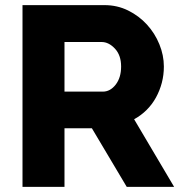

<svg xmlns="http://www.w3.org/2000/svg" viewBox="-20 -730 710 750"><path d="M67.9 0V-710H388.2Q438 -710 480.5 -689Q522.9 -668 554 -634Q585 -600.1 602.5 -557.1Q620.1 -514.2 620.1 -470.2Q620.1 -437 612.1 -406.5Q604 -376 589.1 -348.9Q574.2 -321.8 552.5 -300.3Q530.8 -278.8 503.9 -264.2L660.2 0H475.1L338.9 -229H231.9V0ZM231.9 -372.1H381.8Q410.6 -372.1 431.9 -399.4Q453.1 -426.8 453.1 -470.2Q453.1 -514.2 429 -540Q404.8 -565.9 377 -565.9H231.9Z"/></svg>

Font: Raleway ExtraBold
Style: Regular
Weight: 800
Designer: Matt McInerney, Pablo Impallari, Rodrigo Fuenzalida
Foundry: Matt McInerney, Pablo Impallari, Rodrigo Fuenzalida
Version: Version 3.000g; ttfautohint (v1.5) -l 8 -r 28 -G 28 -x 14 -D